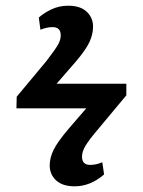

<svg xmlns="http://www.w3.org/2000/svg" viewBox="-20 -591 506 679"><path d="M426.8 -253.9 321.8 -127.9Q294.4 -95.7 282.2 -75.2Q270 -54.7 270 -37.1Q270 -7.8 298.8 -7.8Q319.3 -7.8 341.8 -17.1L348.1 25.9Q299.8 67.9 244.1 67.9Q201.2 67.9 178.5 46.9Q155.8 25.9 155.8 -5.9Q155.8 -33.2 169.7 -61.3Q183.6 -89.4 221.2 -133.8L285.2 -208H38.1L39.1 -249L144 -375Q174.8 -415 184.8 -432.4Q194.8 -449.7 194.8 -465.8Q194.8 -495.1 166 -495.1Q145.5 -495.1 123 -485.8L117.2 -528.8Q133.3 -543.9 160.9 -557.4Q188.5 -570.8 221.2 -570.8Q264.2 -570.8 286.6 -549.6Q309.1 -528.3 309.1 -497.1Q309.1 -470.2 296.6 -442.9Q284.2 -415.5 248 -373L180.2 -294.9H426.8Z"/></svg>

Font: Literata Book SemiBold
Style: Italic
Weight: 600
Italic angle: -3°
Designer: Latin by Veronika Burian and Jose Scaglione. Greek by Irene Vlachou. Cyrillic by Vera Evstafieva
Foundry: TypeTogether
Version: Version 1.003;PS 001.003;hotconv 1.0.88;makeotf.lib2.5.64775